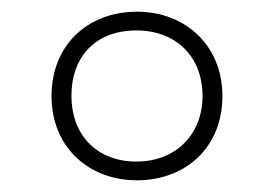

<svg xmlns="http://www.w3.org/2000/svg" viewBox="-20 -744 468 328"><path d="M214 -436C298 -436 360 -493 360 -580C360 -665 298 -724 214 -724C130 -724 68 -667 68 -580C68 -493 131 -436 214 -436ZM213 -468C144 -468 102 -515 102 -580C102 -648 144 -692 213 -692C280 -692 326 -648 326 -580C326 -515 281 -468 213 -468Z"/></svg>

Font: Noto Sans Ethiopic ExtraLight
Style: Regular
Weight: 200
Designer: Monotype Design Team
Foundry: Monotype Imaging Inc.
Version: Version 2.102